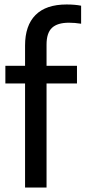

<svg xmlns="http://www.w3.org/2000/svg" viewBox="-20 -838 382 858"><path d="M188 -639V-544H324V-465H188V0H92V-465H4V-544H92V-634.5Q92 -724 138.8 -771Q185.5 -818 277.5 -818Q314.5 -818 342.5 -812.5V-732Q314 -736.5 288.5 -736.5Q236.5 -736.5 212.2 -713.5Q188 -690.5 188 -639Z"/></svg>

Font: Encode Sans Condensed Medium
Style: Regular
Weight: 500
Width: 3
Designer: Multiple Designers
Foundry: Impallari Type
Version: Version 2.000